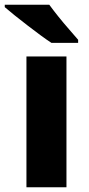

<svg xmlns="http://www.w3.org/2000/svg" viewBox="-38 -786 372 806"><path d="M241 0H73V-549H241ZM169 -766Q185 -744 207 -716.5Q229 -689 251.5 -663.5Q274 -638 290 -619V-606H178Q158 -619 131.5 -638.5Q105 -658 76.5 -680Q48 -702 23 -722Q-2 -742 -18 -756V-766Z"/></svg>

Font: Noto Sans Sinhala ExtraBold
Style: Regular
Weight: 800
Designer: Jelle Bosma - Monotype Design Team
Foundry: Monotype Imaging Inc.
Version: Version 2.006; ttfautohint (v1.8.4.7-5d5b)